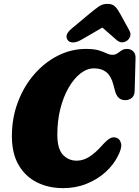

<svg xmlns="http://www.w3.org/2000/svg" viewBox="-20 -963 721 993"><path d="M585 -249.5Q601 -243 606.2 -220.2Q611.5 -197.5 589 -154.5Q567 -110.5 525.8 -73Q484.5 -35.5 428.5 -12.8Q372.5 10 306.5 10Q230.5 10 170.5 -20.2Q110.5 -50.5 76 -110.2Q41.5 -170 41.5 -258.5Q41.5 -353.5 72.8 -435.8Q104 -518 157.8 -579.5Q211.5 -641 280.2 -675.5Q349 -710 424 -710Q466 -710 490.8 -702.5Q515.5 -695 531.2 -687.2Q547 -679.5 562 -679.5Q576.5 -679.5 587.2 -687.2Q598 -695 609.2 -702.5Q620.5 -710 637 -710Q656 -710 669 -697.5Q682 -685 681 -662.5L676.5 -494Q676 -468.5 662 -456.8Q648 -445 627.5 -445Q587.5 -445 575 -492.5L566.5 -524.5Q554.5 -570 530 -589.8Q505.5 -609.5 466.5 -609.5Q430 -609.5 396 -583Q362 -556.5 335 -509.8Q308 -463 292.2 -400.8Q276.5 -338.5 276.5 -266.5Q276.5 -193.5 305.2 -162.8Q334 -132 376.5 -132Q411 -132 443 -152.8Q475 -173.5 507.5 -210.5Q532.5 -238.5 549.5 -247.8Q566.5 -257 585 -249.5ZM400 -757Q376.5 -743.5 358.5 -743.5Q340.5 -743.5 332 -753.5Q309 -780.5 351 -815.5L444.5 -893.5Q471 -915.5 490.5 -929.2Q510 -943 535.5 -943Q561 -943 574.5 -929.8Q588 -916.5 600.5 -893.5L649 -805.5Q658 -788.5 653.2 -775Q648.5 -761.5 638 -753.5Q609.5 -733 582 -757L509.5 -820.5Z"/></svg>

Font: Fraunces 144pt S100 Black
Style: Italic
Weight: 900
Italic angle: -16°
Version: Version 1.000; ttfautohint (v1.8.3)